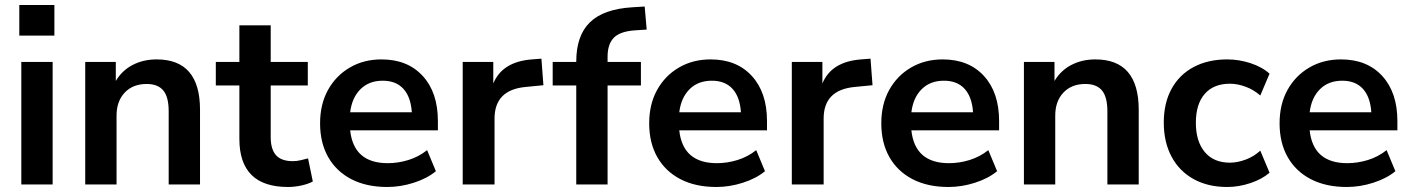

<svg xmlns="http://www.w3.org/2000/svg" viewBox="-20 -736 5629 766"><path d="M57 -594V-716H197V-594ZM65 0V-489H190V0Z M320 0V-489H442V-413Q467 -455 509.5 -477Q552 -499 605 -499Q778 -499 778 -298V0H653V-292Q653 -349 631.5 -375Q610 -401 565 -401Q510 -401 477.5 -366.5Q445 -332 445 -275V0Z M1129 10Q935 10 935 -182V-395H841V-489H935V-635H1060V-489H1208V-395H1060V-189Q1060 -141 1081 -117Q1102 -93 1149 -93Q1163 -93 1178 -96.5Q1193 -100 1209 -104L1228 -12Q1210 -2 1182.5 4Q1155 10 1129 10Z M1525 10Q1442 10 1382 -21Q1322 -52 1289.5 -109Q1257 -166 1257 -244Q1257 -320 1288.5 -377Q1320 -434 1375.5 -466.5Q1431 -499 1502 -499Q1606 -499 1666.5 -433Q1727 -367 1727 -253V-216H1377Q1391 -85 1527 -85Q1568 -85 1609 -97.5Q1650 -110 1684 -137L1719 -53Q1684 -24 1631 -7Q1578 10 1525 10ZM1507 -414Q1452 -414 1418 -380Q1384 -346 1377 -288H1623Q1619 -349 1589.5 -381.5Q1560 -414 1507 -414Z M1826 0V-489H1948V-403Q1984 -490 2102 -499L2140 -502L2148 -396L2076 -389Q1953 -377 1953 -263V0Z M2279 0V-395H2185V-489H2279V-490Q2279 -594 2333.5 -647Q2388 -700 2503 -707L2552 -710L2560 -618L2514 -615Q2454 -611 2429 -585.5Q2404 -560 2404 -510V-489H2537V-395H2404V0Z M2838 10Q2755 10 2695 -21Q2635 -52 2602.5 -109Q2570 -166 2570 -244Q2570 -320 2601.5 -377Q2633 -434 2688.5 -466.5Q2744 -499 2815 -499Q2919 -499 2979.5 -433Q3040 -367 3040 -253V-216H2690Q2704 -85 2840 -85Q2881 -85 2922 -97.5Q2963 -110 2997 -137L3032 -53Q2997 -24 2944 -7Q2891 10 2838 10ZM2820 -414Q2765 -414 2731 -380Q2697 -346 2690 -288H2936Q2932 -349 2902.5 -381.5Q2873 -414 2820 -414Z M3139 0V-489H3261V-403Q3297 -490 3415 -499L3453 -502L3461 -396L3389 -389Q3266 -377 3266 -263V0Z M3764 10Q3681 10 3621 -21Q3561 -52 3528.5 -109Q3496 -166 3496 -244Q3496 -320 3527.5 -377Q3559 -434 3614.5 -466.5Q3670 -499 3741 -499Q3845 -499 3905.5 -433Q3966 -367 3966 -253V-216H3616Q3630 -85 3766 -85Q3807 -85 3848 -97.5Q3889 -110 3923 -137L3958 -53Q3923 -24 3870 -7Q3817 10 3764 10ZM3746 -414Q3691 -414 3657 -380Q3623 -346 3616 -288H3862Q3858 -349 3828.5 -381.5Q3799 -414 3746 -414Z M4065 0V-489H4187V-413Q4212 -455 4254.5 -477Q4297 -499 4350 -499Q4523 -499 4523 -298V0H4398V-292Q4398 -349 4376.5 -375Q4355 -401 4310 -401Q4255 -401 4222.5 -366.5Q4190 -332 4190 -275V0Z M4876 10Q4799 10 4742 -21.5Q4685 -53 4654 -111Q4623 -169 4623 -247Q4623 -325 4654 -381.5Q4685 -438 4742 -468.5Q4799 -499 4876 -499Q4923 -499 4969 -484Q5015 -469 5045 -442L5008 -355Q4982 -378 4949.5 -390Q4917 -402 4887 -402Q4822 -402 4786.5 -361.5Q4751 -321 4751 -246Q4751 -172 4786.5 -129.5Q4822 -87 4887 -87Q4916 -87 4949 -99Q4982 -111 5008 -135L5045 -47Q5015 -21 4968.5 -5.5Q4922 10 4876 10Z M5353 10Q5270 10 5210 -21Q5150 -52 5117.5 -109Q5085 -166 5085 -244Q5085 -320 5116.5 -377Q5148 -434 5203.5 -466.5Q5259 -499 5330 -499Q5434 -499 5494.5 -433Q5555 -367 5555 -253V-216H5205Q5219 -85 5355 -85Q5396 -85 5437 -97.5Q5478 -110 5512 -137L5547 -53Q5512 -24 5459 -7Q5406 10 5353 10ZM5335 -414Q5280 -414 5246 -380Q5212 -346 5205 -288H5451Q5447 -349 5417.5 -381.5Q5388 -414 5335 -414Z"/></svg>

Font: Nunito Sans
Style: Bold
Weight: 700
Designer: Vernon Adams
Foundry: Vernon Adams
Version: Version 3.101; ttfautohint (v1.8.4.7-5d5b);gftools[0.9.27]